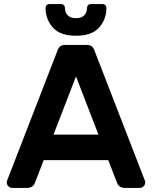

<svg xmlns="http://www.w3.org/2000/svg" viewBox="-20 -920 744 940"><path d="M13 0ZM445 -666 690 -34Q691 -31 691 -27Q691 -16 683 -8Q675 0 664 0H592Q562 0 553 -25L510 -136H194L151 -25Q142 0 112 0H40Q29 0 21 -8Q13 -16 13 -27Q13 -31 14 -34L259 -666Q265 -684 273.5 -692Q282 -700 297 -700H407Q422 -700 430.5 -692Q439 -684 445 -666ZM352 -546 242 -261H462ZM222 -900H279Q288 -900 293 -894.5Q298 -889 298 -881Q298 -858 312 -844.5Q326 -831 352 -831Q378 -831 392 -844.5Q406 -858 406 -881Q406 -889 411 -894.5Q416 -900 425 -900H482Q491 -900 496 -894.5Q501 -889 501 -881Q501 -826 465.5 -785.5Q430 -745 352 -745Q274 -745 238.5 -785.5Q203 -826 203 -881Q203 -889 208 -894.5Q213 -900 222 -900Z"/></svg>

Font: Hezaedrus Medium
Style: Regular
Weight: 500
Designer: Hubert & Fischer
Foundry: Hubert & Fischer
Version: Version 1.10;September 3, 2019;FontCreator 11.5.0.2425 64-bi